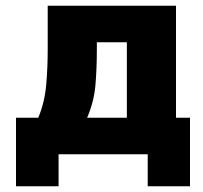

<svg xmlns="http://www.w3.org/2000/svg" viewBox="-20 -540 711 672"><path d="M36 112V-128H114Q136 -181 141.5 -241Q147 -301 147 -370V-520H596V-128H645V112H497V0H185V112ZM319 -370Q319 -300 314 -242Q309 -184 285 -128H424V-392H319Z"/></svg>

Font: Murecho ExtraBold
Style: Regular
Weight: 800
Designer: Neil Summerour
Foundry: Positype
Version: Version 1.010; ttfautohint (v1.8.3)